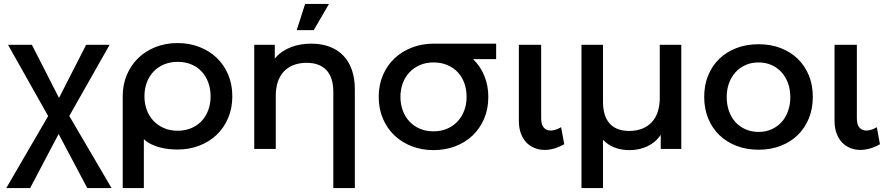

<svg xmlns="http://www.w3.org/2000/svg" viewBox="-20 -761 4517 981"><path d="M226 -168 21 -532H143L281.5 -260.5L420 -532H540L334 -168.5L550 200H426L279.5 -76.5L134 200H12Z M887 3Q865.5 3 842.2 0.5Q819 -2 796.2 -8Q773.5 -14 752.5 -24.2Q731.5 -34.5 715 -50V200H607V-269Q607 -329.5 628.5 -379.5Q650 -429.5 687.5 -465.5Q725 -501.5 776.2 -521.2Q827.5 -541 887 -541Q947 -541 998.2 -521.2Q1049.5 -501.5 1087 -465.8Q1124.5 -430 1145.8 -380Q1167 -330 1167 -269Q1167 -208.5 1145.8 -158.2Q1124.5 -108 1087 -72.2Q1049.5 -36.5 998.2 -16.8Q947 3 887 3ZM887 -93Q926 -93 957.2 -106.2Q988.5 -119.5 1010.5 -143Q1032.5 -166.5 1044.2 -198.8Q1056 -231 1056 -269Q1056 -307 1044.2 -339.2Q1032.5 -371.5 1010.8 -395Q989 -418.5 957.8 -431.8Q926.5 -445 888 -445Q849.5 -445 818 -431.8Q786.5 -418.5 764.2 -395Q742 -371.5 730 -339.2Q718 -307 718 -269Q718 -231.5 730 -199.2Q742 -167 764.2 -143.5Q786.5 -120 817.8 -106.5Q849 -93 887 -93Z M1570 -538Q1623.5 -538 1665 -522Q1706.5 -506 1735 -476Q1763.5 -446 1778.2 -402.8Q1793 -359.5 1793 -305V200H1683V-292Q1683 -366 1647.5 -403Q1612 -440 1547 -440Q1508.5 -440 1479 -428.2Q1449.5 -416.5 1429.5 -394.8Q1409.5 -373 1399.2 -342Q1389 -311 1389 -272V0H1279V-532H1384V-461.5Q1400.5 -482 1421.8 -496.5Q1443 -511 1467 -520.2Q1491 -529.5 1517.2 -533.8Q1543.5 -538 1570 -538ZM1539 -741H1661L1583 -607H1496Z M2195 6Q2134.5 6 2083.2 -14Q2032 -34 1994.5 -70Q1957 -106 1936 -156Q1915 -206 1915 -266Q1915 -327.5 1936.8 -377.8Q1958.5 -428 1996.5 -463.5Q2034.5 -499 2085.8 -518.5Q2137 -538 2196 -538H2515V-459H2397Q2435 -422 2455 -372.8Q2475 -323.5 2475 -266Q2475 -204.5 2453.5 -154.2Q2432 -104 2394.2 -68.2Q2356.5 -32.5 2305.2 -13.2Q2254 6 2195 6ZM2195 -90Q2233 -90 2264 -103.2Q2295 -116.5 2317.2 -140Q2339.5 -163.5 2351.8 -195.8Q2364 -228 2364 -266Q2364 -303.5 2352.5 -335.8Q2341 -368 2319.2 -391.5Q2297.5 -415 2266 -428.5Q2234.5 -442 2195 -442Q2157 -442 2126 -428.8Q2095 -415.5 2072.8 -392.2Q2050.5 -369 2038.2 -336.8Q2026 -304.5 2026 -266Q2026 -229 2037.8 -196.8Q2049.5 -164.5 2071.5 -140.8Q2093.5 -117 2124.8 -103.5Q2156 -90 2195 -90Z M2745 -157Q2745 -124.5 2758.2 -109.2Q2771.5 -94 2794 -94Q2806 -94 2819 -98.2Q2832 -102.5 2847 -111L2863 -24Q2811 5 2763 5Q2735.5 5 2711.2 -4.8Q2687 -14.5 2669.2 -33.2Q2651.5 -52 2641.2 -79.8Q2631 -107.5 2631 -144V-532H2745Z M2951 -532H3061V-240Q3061 -206.5 3068.8 -179.2Q3076.5 -152 3092.8 -132.5Q3109 -113 3134.5 -102.5Q3160 -92 3195 -92Q3233 -92 3262.2 -104Q3291.5 -116 3311.2 -137.8Q3331 -159.5 3341 -190.8Q3351 -222 3351 -260V-532H3461V0H3356V-72.5Q3330 -33.5 3288.2 -13.8Q3246.5 6 3197 6Q3153.5 6 3119.2 -7.5Q3085 -21 3061 -47V200H2951Z M3856 -535Q3917.5 -535 3968.5 -515.5Q4019.5 -496 4056 -460.5Q4092.5 -425 4112.8 -375.5Q4133 -326 4133 -266Q4133 -206 4112.8 -156.2Q4092.5 -106.5 4056 -71Q4019.5 -35.5 3968.5 -15.8Q3917.5 4 3856 4Q3794 4 3743 -15.8Q3692 -35.5 3655.2 -71Q3618.5 -106.5 3598.2 -156.2Q3578 -206 3578 -266Q3578 -326 3598.2 -375.5Q3618.5 -425 3655.2 -460.5Q3692 -496 3743 -515.5Q3794 -535 3856 -535ZM3856 -442Q3820 -442 3790 -429Q3760 -416 3738.5 -392.5Q3717 -369 3705 -336.5Q3693 -304 3693 -265Q3693 -225.5 3705 -192.5Q3717 -159.5 3738.5 -136.2Q3760 -113 3790 -100Q3820 -87 3856 -87Q3891.5 -87 3921.2 -100Q3951 -113 3972.5 -136.2Q3994 -159.5 4006 -192.5Q4018 -225.5 4018 -265Q4018 -304 4006 -336.5Q3994 -369 3972.5 -392.5Q3951 -416 3921.2 -429Q3891.5 -442 3856 -442Z M4358 -157Q4358 -124.5 4371.2 -109.2Q4384.5 -94 4407 -94Q4419 -94 4432 -98.2Q4445 -102.5 4460 -111L4476 -24Q4424 5 4376 5Q4348.5 5 4324.2 -4.8Q4300 -14.5 4282.2 -33.2Q4264.5 -52 4254.2 -79.8Q4244 -107.5 4244 -144V-532H4358Z"/></svg>

Font: Argentum Sans
Style: Regular
Weight: 400
Designer: Julieta Ulanovsky, Owen Earl, Chris M. Simpson, Rasmus Andersson, Cristiano Sobral
Foundry: The Argentum Sans Project Authors
Version: Version 3.135; ttfautohint (v1.8.4.7-5d5b-dirty)